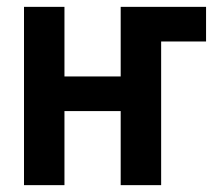

<svg xmlns="http://www.w3.org/2000/svg" viewBox="-20 -540 640 560"><path d="M50 0V-520H168V-317H332V-520H581V-419H450V0H332V-216H168V0Z"/></svg>

Font: Iosevka Custom Extended
Style: Bold
Weight: 700
Width: 7
Monospace: yes
Designer: Belleve Invis
Foundry: Belleve Invis
Version: Version 11.2.4; ttfautohint (v1.8.4)